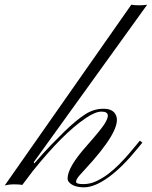

<svg xmlns="http://www.w3.org/2000/svg" viewBox="-151 -799 648 820"><path d="M312 -56.6Q336.9 -75.7 359.4 -98.6Q381.8 -121.6 399.4 -142.1Q417 -162.6 429.7 -178.2Q441.9 -193.8 446.3 -198.2L457 -189.9Q452.1 -184.6 439.5 -168.5Q372.1 -85 312.5 -42Q252.9 1 208 1Q163.1 1 143.6 -21Q137.7 -27.8 137.7 -37.1Q137.7 -85 219.7 -176.8Q278.8 -243.7 294.4 -268.1Q309.6 -292 309.6 -304.7Q309.6 -322.3 282.7 -322.3Q255.9 -322.3 215.8 -294.9Q118.7 -230 -10.7 -68.8L-55.7 -9.3Q-68.8 -11.7 -90.8 -11.7Q-112.8 -11.7 -130.9 -6.8L409.7 -778.8Q442.4 -773.9 477.5 -778.8L-6.8 -106.4L-4.4 -101.1Q32.7 -144 64.5 -177.2L122.6 -235.8Q172.4 -284.2 210.9 -309.6Q249.5 -335 292 -334.5Q334.5 -334.5 345.7 -303.2Q367.7 -242.7 208.5 -71.8L189.5 -50.8Q173.8 -33.2 173.8 -22.9Q173.8 -12.7 204.1 -12.7Q234.4 -12.7 260.7 -25.4Q287.1 -38.1 312 -56.6Z"/></svg>

Font: PinyonScript
Style: Regular
Weight: 400
Designer: Nicole Fally
Foundry: Nicole Fally
Version: Version 1.005